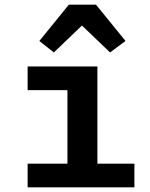

<svg xmlns="http://www.w3.org/2000/svg" viewBox="-20 -800 640 820"><path d="M274 -780C274 -780 148 -625 148 -625C148 -625 210 -576 210 -576C210 -576 330 -691 330 -691C330 -691 450 -576 450 -576C450 -576 516 -625 516 -625C516 -625 390 -780 390 -780C390 -780 274 -780 274 -780ZM98 0C98 0 554 0 554 0C554 0 554 -101 554 -101C554 -101 396 -101 396 -101C396 -101 396 -516 396 -516C396 -516 98 -516 98 -516C98 -516 98 -415 98 -415C98 -415 268 -415 268 -415C268 -415 268 -101 268 -101C268 -101 98 -101 98 -101C98 -101 98 0 98 0Z"/></svg>

Font: IBM Plex Mono Mod
Style: SemiBold
Weight: 500
Designer: Mike Abbink, Paul van der Laan, Pieter van Rosmalen
Foundry: Bold Monday
Version: ""